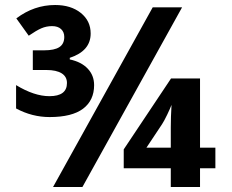

<svg xmlns="http://www.w3.org/2000/svg" viewBox="-20 -743 921 763"><path d="M199.2 -723.1Q261.7 -723.1 301 -691.7Q340.3 -660.2 340.3 -609.9Q340.3 -540.5 257.3 -513.2V-506.8Q303.2 -497.1 328.6 -470.2Q354 -443.4 354 -404.8Q354 -344.2 310.1 -311Q266.1 -277.8 177.2 -277.8Q107.4 -277.8 43.9 -312V-404.8Q116.2 -360.8 176.3 -360.8Q246.1 -360.8 246.1 -413.1Q246.1 -438.5 224.9 -451.7Q203.6 -464.8 165 -464.8H110.4V-543H155.3Q196.3 -543 215.8 -555.7Q235.4 -568.4 235.4 -596.2Q235.4 -615.7 222.7 -627.4Q210 -639.2 187 -639.2Q164.1 -639.2 144 -630.4Q124 -621.6 94.2 -601.1L44.9 -669.9Q115.2 -723.1 199.2 -723.1ZM307.6 0H190.9L586.9 -713.9H703.6ZM774.9 -156.2H835.9V-74.2H774.9V0H658.7V-74.2H471.7V-149.4L659.7 -431.2H774.9ZM658.7 -156.2V-236.3Q658.7 -278.3 661.6 -326.2Q656.7 -313 644.3 -287.1Q631.8 -261.2 624 -249.5L562 -156.2Z"/></svg>

Font: Open Sans Hebrew
Style: Bold
Weight: 700
Foundry: Ascender Corporation, Yanek Iontef
Version: Version 2.001;PS 002.001;hotconv 1.0.70;makeotf.lib2.5.58329